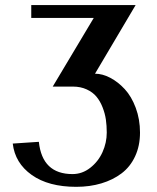

<svg xmlns="http://www.w3.org/2000/svg" viewBox="-20 -720 613 750"><path d="M264.2 -381.8H186L346.2 -649.9H102.1V-700.2H509.8L351.1 -432.1Q380.4 -432.1 410.9 -416Q441.4 -399.9 467.5 -371.6Q493.7 -343.3 510.3 -298.6Q526.9 -253.9 526.9 -202.1Q526.9 -150.4 507.8 -109.4Q488.8 -68.4 454.8 -42.7Q420.9 -17.1 376 -3.7Q331.1 9.8 277.8 9.8Q169.4 9.8 104 -36.6Q38.6 -83 29.8 -159.2L131.8 -166Q145 -40 263.2 -40Q301.3 -40 332.5 -64.5Q363.8 -88.9 380.4 -125.7Q397 -162.6 397 -202.1Q397 -229 393.6 -252.9Q390.1 -276.9 380.6 -301Q371.1 -325.2 356.7 -342.5Q342.3 -359.9 318.6 -370.8Q294.9 -381.8 264.2 -381.8Z"/></svg>

Font: Pfennig
Style: Bold
Weight: 700
Version: Version 20120410 ; ttfautohint (v0.8)